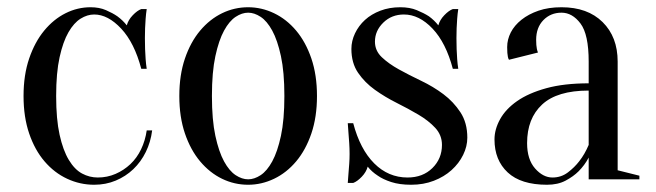

<svg xmlns="http://www.w3.org/2000/svg" viewBox="-20 -495 1810 530"><path d="M240 -455Q221 -455 202.5 -443.5Q184 -432 169 -406Q154 -380 144.5 -337Q135 -294 135 -230Q135 -166 144.5 -123Q154 -80 170 -53.5Q186 -27 206.5 -16Q227 -5 250 -5Q276 -5 299 -15Q322 -25 340 -42Q358 -59 369.5 -83Q381 -107 385 -135H400Q396 -103 382.5 -75.5Q369 -48 348 -28Q327 -8 299.5 3.5Q272 15 240 15Q201 15 165.5 -1.5Q130 -18 103 -49.5Q76 -81 60.5 -126.5Q45 -172 45 -230Q45 -288 60.5 -333.5Q76 -379 102 -410.5Q128 -442 161 -458.5Q194 -475 230 -475Q254 -475 272.5 -467Q291 -459 304 -450Q319 -439 330 -425Q334 -440 346.5 -453Q359 -466 370 -470H385Q383 -457 382 -443Q381 -431 380.5 -417Q380 -403 380 -390Q380 -375 380.5 -359.5Q381 -344 382 -332Q383 -318 385 -305H370Q351 -377 314.5 -416Q278 -455 240 -455Z M665 -460Q648 -460 630.5 -448.5Q613 -437 598.5 -410.5Q584 -384 574.5 -340Q565 -296 565 -230Q565 -164 574.5 -120Q584 -76 598.5 -49.5Q613 -23 630.5 -11.5Q648 0 665 0Q682 0 699.5 -11.5Q717 -23 731.5 -49.5Q746 -76 755.5 -120Q765 -164 765 -230Q765 -296 755.5 -340Q746 -384 731.5 -410.5Q717 -437 699.5 -448.5Q682 -460 665 -460ZM665 -475Q702 -475 736.5 -458.5Q771 -442 797.5 -410.5Q824 -379 839.5 -333.5Q855 -288 855 -230Q855 -172 839.5 -126.5Q824 -81 797.5 -49.5Q771 -18 736.5 -1.5Q702 15 665 15Q627 15 593 -1.5Q559 -18 532.5 -49.5Q506 -81 490.5 -126.5Q475 -172 475 -230Q475 -288 490.5 -333.5Q506 -379 532.5 -410.5Q559 -442 593 -458.5Q627 -475 665 -475Z M1115 15Q1083 15 1060 7.5Q1037 0 1023 -10Q1006 -21 995 -35Q991 -20 978.5 -7Q966 6 955 10H940Q941 -3 942 -17Q943 -29 944 -42.5Q945 -56 945 -70Q945 -85 944 -100Q943 -115 942 -127Q941 -141 940 -155H955Q974 -83 1013 -44Q1052 -5 1105 -5Q1147 -5 1173.5 -31Q1200 -57 1200 -95Q1200 -122 1181.5 -142Q1163 -162 1135 -178.5Q1107 -195 1075 -211Q1043 -227 1015 -247Q987 -267 968.5 -294Q950 -321 950 -360Q950 -382 960 -403Q970 -424 987.5 -440Q1005 -456 1030 -465.5Q1055 -475 1085 -475Q1111 -475 1130.5 -467Q1150 -459 1164 -450Q1179 -439 1190 -425Q1194 -440 1206.5 -453Q1219 -466 1230 -470H1245Q1243 -457 1242 -443Q1241 -431 1240.5 -417Q1240 -403 1240 -390Q1240 -375 1240.5 -359.5Q1241 -344 1242 -332Q1243 -318 1245 -305H1230Q1211 -377 1174 -416Q1137 -455 1095 -455Q1061 -455 1038 -432.5Q1015 -410 1015 -380Q1015 -355 1034 -337Q1053 -319 1081 -303.5Q1109 -288 1142.5 -272Q1176 -256 1204 -235Q1232 -214 1251 -185Q1270 -156 1270 -115Q1270 -91 1258.5 -67.5Q1247 -44 1226.5 -25.5Q1206 -7 1177.5 4Q1149 15 1115 15Z M1605 -245Q1518 -245 1476.5 -206.5Q1435 -168 1435 -100Q1435 -55 1457 -30Q1479 -5 1505 -5Q1529 -5 1547.5 -19Q1566 -33 1579 -50Q1594 -69 1605 -95ZM1530 -460Q1500 -460 1480 -439.5Q1460 -419 1460 -385Q1460 -377 1460.5 -371Q1461 -365 1462 -360Q1463 -355 1465 -350L1385 -330Q1383 -333 1382 -338Q1381 -343 1380.5 -349Q1380 -355 1380 -365Q1380 -386 1390 -405.5Q1400 -425 1419.5 -440.5Q1439 -456 1466.5 -465.5Q1494 -475 1530 -475Q1602 -475 1643.5 -434Q1685 -393 1685 -325V-25L1745 -10V0H1605V-60Q1594 -39 1577 -22Q1563 -8 1541.5 3.5Q1520 15 1490 15Q1418 15 1381.5 -19Q1345 -53 1345 -110Q1345 -138 1360.5 -166Q1376 -194 1407.5 -216Q1439 -238 1488 -251.5Q1537 -265 1605 -265V-325Q1605 -400 1582.5 -430Q1560 -460 1530 -460Z"/></svg>

Font: Oranienbaum
Style: Regular
Weight: 400
Designer: Oleg Pospelov and Jovanny Lemonad
Foundry: Oleg Pospelov and jovanny Lemonad
Version: Version 1.001; ttfautohint (v0.91) -l 8 -r 50 -G 200 -x 0 -w